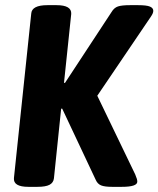

<svg xmlns="http://www.w3.org/2000/svg" viewBox="-20 -722 614 744"><path d="M90 2Q31 2 34 -32L101 -669Q103 -702 164 -702H199Q258 -702 256 -668L228 -401H232L412 -675Q422 -692 437 -697Q452 -702 484 -702H515Q548 -702 561 -696.5Q574 -691 574 -680Q574 -671 565 -658L357 -351L504 -46Q509 -34 510.5 -28.5Q512 -23 512 -18Q512 2 452 2H414Q386 2 372 -3.5Q358 -9 351 -25L221 -301H217L189 -31Q187 -14 172 -6Q157 2 125 2Z"/></svg>

Font: Asap Semi Condensed Semi Condensed Regular
Style: Bold Italic
Weight: 700
Width: 4
Italic angle: -6°
Designer: Pablo Cosgaya
Foundry: Omnibus-Type
Version: Version 3.001; ttfautohint (v1.8.4.7-5d5b)